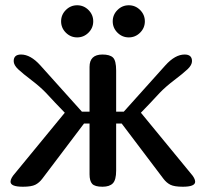

<svg xmlns="http://www.w3.org/2000/svg" viewBox="-20 -709 781 729"><path d="M230 -585Q212 -603 212 -628Q212 -653 230 -671Q248 -689 273 -689Q298 -689 316 -671Q334 -653 334 -628Q334 -603 316 -585Q298 -567 273 -567Q248 -567 230 -585ZM426 -585Q408 -603 408 -628Q408 -653 426 -671Q444 -689 469 -689Q494 -689 512 -671Q530 -653 530 -628Q530 -603 512 -585Q494 -567 469 -567Q444 -567 426 -585ZM320 -455Q320 -502 369 -502Q397 -502 409 -490.5Q421 -479 421 -441V-285H450L608 -461Q645 -502 681 -502Q709 -502 709 -477Q709 -462 692 -446Q675 -430 642 -405Q609 -380 586 -356Q574 -343 552 -319.5Q530 -296 515 -281L704 -51Q721 -32 721 -19Q721 0 674 0Q642 0 627 -7.5Q612 -15 600 -31L442 -240H421V-61Q421 -26 408.5 -13Q396 0 369 0Q340 0 330 -11Q320 -22 320 -47V-240H299L141 -31Q129 -15 114 -7.5Q99 0 67 0Q20 0 20 -19Q20 -32 37 -51L226 -281Q211 -296 189 -319.5Q167 -343 155 -356Q132 -380 99 -405Q66 -430 49 -446Q32 -462 32 -477Q32 -502 60 -502Q96 -502 133 -461L291 -285H320Z"/></svg>

Font: Marmelad
Style: Regular
Weight: 400
Designer: Manvel Shmavonyan
Foundry: Cyreal
Version: Version 1.001;PS 001.001;hotconv 1.0.88;makeotf.lib2.5.64775